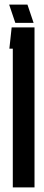

<svg xmlns="http://www.w3.org/2000/svg" viewBox="-20 -820 191 840"><path d="M100 -800 127 -720H47L20 -800ZM36 0V-607H21L31 -700H131V0Z"/></svg>

Font: Karantina
Style: Regular
Weight: 400
Designer: Rony Koch
Foundry: Rony Koch
Version: Version 1.000; ttfautohint (v1.8.3)